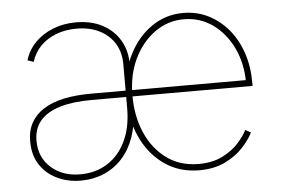

<svg xmlns="http://www.w3.org/2000/svg" viewBox="-44 -609 996 680"><g transform="rotate(-5 453.5 -269.0)"><path d="M217.3 11.2Q172.4 11.2 134.3 -6.6Q96.2 -24.4 73.2 -58.8Q50.3 -93.3 50.3 -143.1Q50.3 -181.6 66.2 -209.7Q82 -237.8 111.8 -256.3Q141.6 -274.9 183.8 -283.7Q226.1 -292.5 279.8 -292.5H839.4L830.1 -283.7Q830.1 -351.6 804 -406.5Q777.8 -461.4 732.7 -493.9Q687.5 -526.4 629.4 -526.4Q572.8 -526.4 526.4 -493.2Q480 -460 452.6 -403.1Q425.3 -346.2 425.3 -274.4V-271.5Q425.3 -199.7 450.7 -140.9Q476.1 -82 523.9 -46.6Q571.8 -11.2 638.7 -11.2Q688 -11.2 723.1 -29.1Q758.3 -46.9 780.5 -71.5Q802.7 -96.2 812.5 -116.7L832 -106.4Q819.8 -81.1 794.4 -53.7Q769 -26.4 730.2 -7.6Q691.4 11.2 638.7 11.2Q571.3 11.2 520 -22.5Q468.8 -56.2 438.5 -114.3Q408.2 -172.4 403.8 -246.1V-292Q408.2 -365.7 438.5 -423.6Q468.8 -481.4 518.3 -515.1Q567.9 -548.8 629.4 -548.8Q677.7 -548.8 718.3 -528.6Q758.8 -508.3 789.1 -472.4Q819.3 -436.5 835.7 -387.9Q852.1 -339.4 852.1 -282.7V-270H279.8Q212.9 -270 166.7 -256.1Q120.6 -242.2 96.7 -214.1Q72.8 -186 72.8 -143.1Q72.8 -84 113.5 -47.6Q154.3 -11.2 217.3 -11.2Q272.9 -11.2 314.7 -38.1Q356.4 -64.9 379.6 -114Q402.8 -163.1 402.8 -230V-386.7Q402.8 -428.7 383.8 -460Q364.7 -491.2 329.8 -508.8Q294.9 -526.4 248 -526.4Q208.5 -526.4 175.5 -513.7Q142.6 -501 119.9 -477.8Q97.2 -454.6 87.4 -422.4L65.9 -429.7Q76.7 -465.8 102.8 -492.4Q128.9 -519 166.5 -533.9Q204.1 -548.8 248 -548.8Q302.7 -548.8 342.5 -527.6Q382.3 -506.3 403.8 -469.7Q425.3 -433.1 425.3 -386.7V-225.6L423.3 -222.2Q423.3 -168 408 -124.8Q392.6 -81.5 365 -51.3Q337.4 -21 299.6 -4.9Q261.7 11.2 217.3 11.2Z"/></g></svg>

Font: Inter 17pt Thin
Style: Regular
Weight: 250
Version: Version 4.001;git-66647c0bb